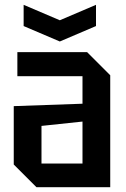

<svg xmlns="http://www.w3.org/2000/svg" viewBox="-20 -776 524 796"><path d="M37 -94V-336L322 -346V-460H52V-560H341L437 -464V0H131ZM152 -254V-98H322V-272ZM378 -756V-668L228 -604L78 -668V-756L228 -692Z"/></svg>

Font: Tektur SemiCondensed Medium
Style: Regular
Weight: 500
Width: 4
Designer: Adam Jagosz
Foundry: Adam Jagosz
Version: Version 1.005;gftools[0.9.30]